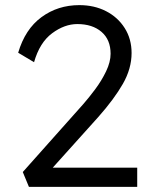

<svg xmlns="http://www.w3.org/2000/svg" viewBox="-20 -730 588 750"><path d="M93 0 69 -58 305 -323Q327 -348 352 -381.5Q377 -415 394.5 -451.5Q412 -488 412 -520Q412 -575 376.5 -605.5Q341 -636 282 -636Q232 -636 183.5 -600Q135 -564 113 -487L51 -524Q78 -616 142 -663Q206 -710 290 -710Q348 -710 394 -686.5Q440 -663 467 -620.5Q494 -578 494 -523Q494 -462 460 -402.5Q426 -343 364 -273L186 -75H516V0Z"/></svg>

Font: Lexend Deca Light
Style: Regular
Weight: 300
Designer: Bonnie Shaver-Troup, Thomas Jockin
Foundry: Lexend
Version: Version 1.008; ttfautohint (v1.8.4.7-5d5b)